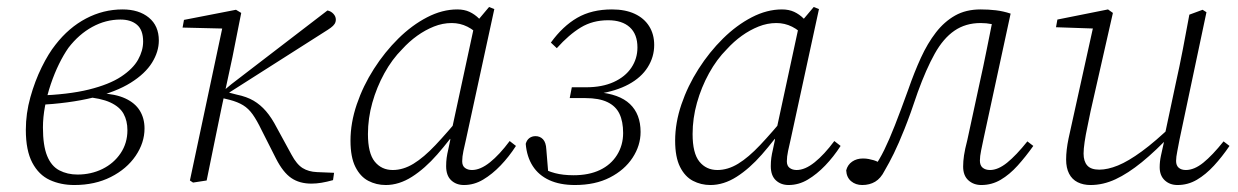

<svg xmlns="http://www.w3.org/2000/svg" viewBox="-20 -517 3547 550"><path d="M193 13Q154 13 122.5 -1.5Q91 -16 72.5 -51Q54 -86 54 -145Q54 -192 67 -238.5Q80 -285 99.5 -324.5Q119 -364 139 -389Q177 -438 226.5 -464Q276 -490 331 -490Q378 -490 406.5 -466.5Q435 -443 435 -401Q435 -369 415.5 -337.5Q396 -306 354.5 -280Q313 -254 246.5 -237.5Q180 -221 86 -216L87 -243Q176 -246 234.5 -260.5Q293 -275 327 -297.5Q361 -320 375.5 -346Q390 -372 390 -398Q390 -431 372.5 -446Q355 -461 325 -461Q283 -461 244.5 -440Q206 -419 176 -380Q162 -360 149 -333.5Q136 -307 125.5 -276Q115 -245 109 -213Q103 -181 103 -152Q103 -100 115 -70.5Q127 -41 150 -29Q173 -17 202 -17Q241 -17 273.5 -33Q306 -49 325.5 -78Q345 -107 345 -144Q345 -171 334 -191Q323 -211 296 -223.5Q269 -236 220 -240L267 -260L266 -250Q311 -248 339 -235Q367 -222 380.5 -200Q394 -178 394 -149Q394 -108 368.5 -70.5Q343 -33 297.5 -10Q252 13 193 13Z M533 6 524 0 619 -447 628 -435 503 -438 507 -460 656 -489 671 -480 646 -354 615 -210Q604 -158 593.5 -105.5Q583 -53 572 0ZM934 -1Q916 4 901 6.5Q886 9 872 9Q838 9 814.5 -7Q791 -23 771 -62L729 -145Q716 -172 704 -189Q692 -206 676.5 -215.5Q661 -225 638 -231L609 -238V-256H619L643 -276L918 -487Q928 -485 935 -477.5Q942 -470 942 -461Q942 -454 938.5 -448.5Q935 -443 927.5 -437.5Q920 -432 907 -424L629 -247L631 -253L658 -246Q687 -240 706.5 -228.5Q726 -217 742 -198.5Q758 -180 773 -151L815 -74Q830 -46 847 -35.5Q864 -25 888 -24L937 -22Z M1085 13Q1058 13 1035 1Q1012 -11 998 -39Q984 -67 984 -114Q984 -165 1002 -218Q1020 -271 1051 -319.5Q1082 -368 1121 -406.5Q1160 -445 1203.5 -467.5Q1247 -490 1290 -490Q1310 -490 1325 -483Q1340 -476 1352 -464Q1364 -452 1374 -434L1357 -410Q1340 -430 1319 -440.5Q1298 -451 1274 -451Q1248 -451 1223 -441Q1198 -431 1175 -414.5Q1152 -398 1132 -376Q1103 -347 1081 -307Q1059 -267 1046.5 -222.5Q1034 -178 1034 -133Q1034 -78 1053.5 -54Q1073 -30 1105 -30Q1135 -30 1164.5 -48Q1194 -66 1227.5 -101.5Q1261 -137 1304 -189L1310 -165H1303Q1268 -115 1232.5 -74.5Q1197 -34 1160 -10.5Q1123 13 1085 13ZM1309 13Q1287 13 1272.5 -0.5Q1258 -14 1258 -41Q1258 -54 1259.5 -65Q1261 -76 1264 -88.5Q1267 -101 1270 -117L1269 -121L1340 -450L1344 -453L1381 -497L1396 -491L1315 -118Q1311 -101 1307.5 -84.5Q1304 -68 1304 -55Q1304 -42 1312 -36Q1320 -30 1332 -30Q1356 -30 1383.5 -52Q1411 -74 1440 -113L1458 -99Q1438 -68 1414 -43Q1390 -18 1364 -2.5Q1338 13 1309 13Z M1627 13Q1584 13 1553.5 -1Q1523 -15 1506 -41.5Q1489 -68 1486 -105Q1489 -116 1496.5 -121.5Q1504 -127 1514 -127Q1527 -127 1535.5 -118Q1544 -109 1545 -89L1551 -16L1524 -40Q1547 -27 1570 -21Q1593 -15 1623 -15Q1667 -15 1698.5 -30Q1730 -45 1747.5 -73Q1765 -101 1765 -136Q1765 -169 1754.5 -191Q1744 -213 1720 -224.5Q1696 -236 1657 -236H1612L1618 -267H1659Q1705 -267 1738 -282Q1771 -297 1788.5 -323Q1806 -349 1806 -381Q1806 -419 1784 -439Q1762 -459 1722 -459Q1678 -459 1644 -438.5Q1610 -418 1575 -379L1558 -395Q1592 -442 1633.5 -466Q1675 -490 1733 -490Q1771 -490 1798 -477.5Q1825 -465 1839.5 -442Q1854 -419 1854 -388Q1854 -354 1835.5 -324.5Q1817 -295 1781 -275.5Q1745 -256 1693 -248L1691 -253Q1754 -248 1784.5 -219Q1815 -190 1815 -139Q1815 -100 1792 -65Q1769 -30 1727 -8.5Q1685 13 1627 13Z M2015 13Q1988 13 1965 1Q1942 -11 1928 -39Q1914 -67 1914 -114Q1914 -165 1932 -218Q1950 -271 1981 -319.5Q2012 -368 2051 -406.5Q2090 -445 2133.5 -467.5Q2177 -490 2220 -490Q2240 -490 2255 -483Q2270 -476 2282 -464Q2294 -452 2304 -434L2287 -410Q2270 -430 2249 -440.5Q2228 -451 2204 -451Q2178 -451 2153 -441Q2128 -431 2105 -414.5Q2082 -398 2062 -376Q2033 -347 2011 -307Q1989 -267 1976.5 -222.5Q1964 -178 1964 -133Q1964 -78 1983.5 -54Q2003 -30 2035 -30Q2065 -30 2094.5 -48Q2124 -66 2157.5 -101.5Q2191 -137 2234 -189L2240 -165H2233Q2198 -115 2162.5 -74.5Q2127 -34 2090 -10.5Q2053 13 2015 13ZM2239 13Q2217 13 2202.5 -0.5Q2188 -14 2188 -41Q2188 -54 2189.5 -65Q2191 -76 2194 -88.5Q2197 -101 2200 -117L2199 -121L2270 -450L2274 -453L2311 -497L2326 -491L2245 -118Q2241 -101 2237.5 -84.5Q2234 -68 2234 -55Q2234 -42 2242 -36Q2250 -30 2262 -30Q2286 -30 2313.5 -52Q2341 -74 2370 -113L2388 -99Q2368 -68 2344 -43Q2320 -18 2294 -2.5Q2268 13 2239 13Z M2450 13Q2431 13 2418 2Q2405 -9 2404 -29Q2408 -45 2421 -54Q2434 -63 2452 -63Q2461 -63 2468.5 -61.5Q2476 -60 2483 -58Q2490 -56 2497 -52L2512 -46L2498 -28L2484 -38Q2499 -59 2513 -87.5Q2527 -116 2543.5 -158Q2560 -200 2582 -261Q2599 -310 2618 -351.5Q2637 -393 2661 -424Q2685 -455 2716 -472.5Q2747 -490 2789 -490Q2812 -490 2833 -487.5Q2854 -485 2875 -478L2798 -122Q2794 -103 2790.5 -86Q2787 -69 2787 -57Q2787 -43 2795 -36.5Q2803 -30 2816 -30Q2839 -30 2865 -51Q2891 -72 2923 -112L2940 -99Q2918 -68 2895 -42.5Q2872 -17 2846.5 -2Q2821 13 2791 13Q2769 13 2754 -0.5Q2739 -14 2739 -40Q2739 -55 2741.5 -72Q2744 -89 2751 -116L2786 -278Q2797 -327 2806.5 -375Q2816 -423 2826 -472L2849 -438Q2835 -445 2820.5 -448Q2806 -451 2789 -451Q2746 -451 2714 -429Q2682 -407 2657.5 -363Q2633 -319 2609 -253Q2588 -190 2571 -147.5Q2554 -105 2540.5 -77.5Q2527 -50 2514 -28Q2503 -6 2487 3.5Q2471 13 2450 13Z M3104 13Q3083 13 3067 5Q3051 -3 3042.5 -19.5Q3034 -36 3034 -60Q3034 -87 3041 -120.5Q3048 -154 3055 -184L3114 -451L3121 -435L3005 -439L3009 -461L3154 -490L3168 -480L3104 -198Q3100 -177 3095 -154Q3090 -131 3087 -110.5Q3084 -90 3084 -77Q3084 -55 3094.5 -43Q3105 -31 3129 -31Q3153 -31 3182.5 -43Q3212 -55 3251 -83.5Q3290 -112 3341 -161L3346 -135H3338Q3291 -85 3251 -52.5Q3211 -20 3175.5 -3.5Q3140 13 3104 13ZM3353 13Q3331 13 3316.5 -0.5Q3302 -14 3302 -38Q3302 -54 3305.5 -70.5Q3309 -87 3316 -118H3314L3348 -278Q3359 -327 3368.5 -376.5Q3378 -426 3387 -475L3425 -489L3436 -482L3359 -118Q3356 -101 3352.5 -84Q3349 -67 3349 -56Q3349 -43 3356.5 -36.5Q3364 -30 3377 -30Q3401 -30 3427 -51Q3453 -72 3485 -112L3502 -99Q3481 -68 3457.5 -42.5Q3434 -17 3408.5 -2Q3383 13 3353 13Z"/></svg>

Font: Source Serif 4 18pt Light
Style: Italic
Weight: 300
Italic angle: -12°
Designer: Frank Grießhammer
Foundry: Adobe Systems Incorporated
Version: Version 4.004;hotconv 1.0.116;makeotfexe 2.5.65601